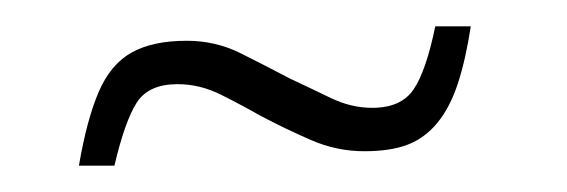

<svg xmlns="http://www.w3.org/2000/svg" viewBox="-20 -375 431 146"><path d="M40 -249Q46 -284 55 -305Q64 -326 80 -335Q96 -344 122 -344Q144 -344 163 -334.5Q182 -325 201 -315Q216 -308 231.5 -300.5Q247 -293 263 -293Q285 -293 294.5 -307Q304 -321 311 -355H338Q334 -329 328 -311Q322 -293 312.5 -281.5Q303 -270 290 -265Q277 -260 257 -260Q236 -260 216.5 -268.5Q197 -277 178 -287Q164 -295 148 -303Q132 -311 115 -311Q93 -311 84 -297Q75 -283 67 -249Z"/></svg>

Font: Saira ExtraCondensed Thin
Style: Italic
Weight: 250
Width: 2
Italic angle: -12°
Designer: Hector Gatti with collaboration of the Omnibus-Type team
Foundry: Omnibus-Type
Version: Version 1.101